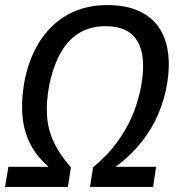

<svg xmlns="http://www.w3.org/2000/svg" viewBox="-21 -735 698 755"><path d="M-1 0 12 -79H194V-60Q138 -101 106.5 -153.5Q75 -206 68 -273Q61 -340 77 -425Q98 -520 143.5 -584.5Q189 -649 254 -682Q319 -715 400 -715Q473 -715 523.5 -692.5Q574 -670 603.5 -627.5Q633 -585 640.5 -522Q648 -459 631 -379Q617 -316 589 -260Q561 -204 516.5 -154Q472 -104 407 -60L414 -79H593L581 0H333L345 -77Q402 -125 437.5 -173Q473 -221 495.5 -271.5Q518 -322 531 -381Q548 -465 538 -520.5Q528 -576 492.5 -604Q457 -632 393 -632Q337 -632 293.5 -607Q250 -582 220 -531.5Q190 -481 173 -402Q160 -335 164 -279Q168 -223 191.5 -174Q215 -125 258 -77L246 0Z"/></svg>

Font: Nunito Sans 10pt Condensed SemiBold
Style: Italic
Weight: 600
Width: 3
Italic angle: -9°
Designer: Vernon Adams
Foundry: Vernon Adams
Version: Version 3.101;gftools[0.9.27]